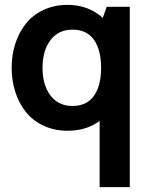

<svg xmlns="http://www.w3.org/2000/svg" viewBox="-20 -528 612 790"><path d="M403 -454.5 419 -500H514V242H390V-30.5Q335.5 10 258 10Q203.5 10 159.2 -10.8Q115 -31.5 86.5 -67.2Q58 -103 43 -149.5Q28 -196 28 -249Q28 -302 43 -348.5Q58 -395 86.5 -430.8Q115 -466.5 159.2 -487.2Q203.5 -508 258 -508Q343 -508 403 -454.5ZM278 -92Q337.5 -92 366.8 -134Q396 -176 396 -249Q396 -322 366.8 -364Q337.5 -406 278 -406Q220.5 -406 187.8 -363Q155 -320 155 -249Q155 -178 187.8 -135Q220.5 -92 278 -92Z"/></svg>

Font: Cabin
Style: Bold
Weight: 700
Designer: Pablo Impallari
Foundry: Pablo Impallari. http://www.impallari.com Igino Marini. http://www.ikern.com
Version: Version 3.001;hotconv 1.0.109;makeotfexe 2.5.65596